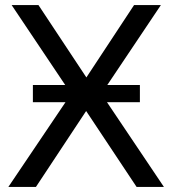

<svg xmlns="http://www.w3.org/2000/svg" viewBox="-20 -739 681 759"><path d="M13 0 274 -387V-349L26 -719H132L330 -420H313L510 -719H616L368 -349V-387L628 0H520L310 -316H331L122 0ZM110 -335V-403H533V-335Z"/></svg>

Font: Nunitoga
Style: Medium
Weight: 500
Designer: Vernon Adams
Foundry: Vernon Adams
Version: Version 1.0